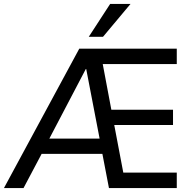

<svg xmlns="http://www.w3.org/2000/svg" viewBox="-33 -951 974 971"><path d="M-13 0 368 -705H861V-627H454L480 -662L535 -370L495 -396H842V-319H510L540 -344L597 -44L557 -78H861V0H518L479 -203L511 -173H156L193 -202L86 0ZM401 -602 206 -230 196 -250H491L475 -228L403 -602ZM416 -765 524 -931H627L488 -765Z"/></svg>

Font: Nunito Sans 10pt SemiCondensed Medium
Style: Regular
Weight: 500
Width: 4
Designer: Vernon Adams
Foundry: Vernon Adams
Version: Version 3.101;gftools[0.9.27]